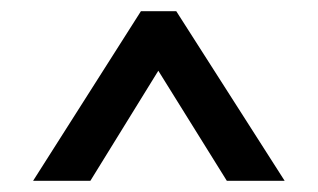

<svg xmlns="http://www.w3.org/2000/svg" viewBox="-20 -694 566 342"><path d="M384 -372H487L294 -674H231L39 -372H141L262 -568Z"/></svg>

Font: LT Wave Medium
Style: Regular
Weight: 500
Designer: Daniel Lyons
Version: Version 2.5 (Glyphs App)